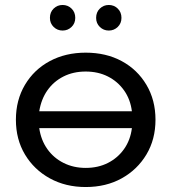

<svg xmlns="http://www.w3.org/2000/svg" viewBox="-20 -747 690 773"><path d="M325 -535Q407 -535 470 -501Q533 -467 569.5 -405.5Q606 -344 606 -265Q606 -186 569.5 -125Q533 -64 470 -29Q407 6 325 6Q244 6 180.5 -29Q117 -64 80.5 -125Q44 -186 44 -265Q44 -344 80.5 -405.5Q117 -467 180.5 -501Q244 -535 325 -535ZM325 -459Q275 -459 235.5 -439Q196 -419 171 -383.5Q146 -348 138 -299H511Q505 -347 479.5 -383Q454 -419 414.5 -439Q375 -459 325 -459ZM325 -71Q375 -71 414.5 -91Q454 -111 479.5 -147Q505 -183 511 -231H138Q145 -183 170.5 -147Q196 -111 236 -91Q276 -71 325 -71ZM418 -624Q397 -624 382 -638.5Q367 -653 367 -675Q367 -698 382 -712.5Q397 -727 418 -727Q439 -727 454 -712.5Q469 -698 469 -675Q469 -653 454 -638.5Q439 -624 418 -624ZM232 -624Q211 -624 196 -638.5Q181 -653 181 -675Q181 -698 196 -712.5Q211 -727 232 -727Q253 -727 268 -712.5Q283 -698 283 -675Q283 -653 268 -638.5Q253 -624 232 -624Z"/></svg>

Font: MOST Montserrat Medium
Style: Regular
Weight: 500
Designer: Julieta Ulanovsky
Foundry: Julieta Ulanovsky
Version: Version 8.000;March 11, 2024;FontCreator 15.0.0.2926 64-bit